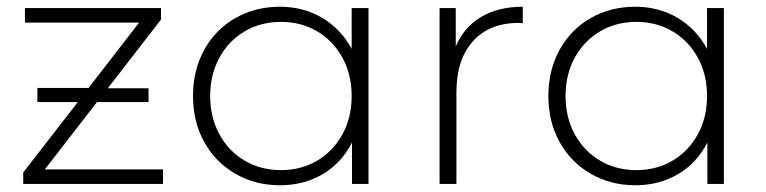

<svg xmlns="http://www.w3.org/2000/svg" viewBox="-20 -546 2274 570"><path d="M464 -43V0H49V-34L211 -243H91V-285H243L393 -479H54V-522H458V-488L300 -284H421V-243H268L113 -43Z M1074 -522V0H1025V-123Q994 -62 938 -29Q882 4 811 4Q738 4 679 -30Q620 -64 586.5 -124Q553 -184 553 -261Q553 -338 586.5 -398.5Q620 -459 679 -492.5Q738 -526 811 -526Q881 -526 936.5 -493Q992 -460 1024 -401V-522ZM1024 -261Q1024 -325 996.5 -375Q969 -425 921.5 -453Q874 -481 814 -481Q754 -481 706.5 -453Q659 -425 631.5 -375Q604 -325 604 -261Q604 -197 631.5 -147Q659 -97 706.5 -69Q754 -41 814 -41Q874 -41 921.5 -69Q969 -97 996.5 -147Q1024 -197 1024 -261Z M1532 -526V-477L1520 -478Q1433 -478 1384 -423.5Q1335 -369 1335 -272V0H1285V-522H1333V-408Q1357 -465 1408 -495.5Q1459 -526 1532 -526Z M2129 -522V0H2080V-123Q2049 -62 1993 -29Q1937 4 1866 4Q1793 4 1734 -30Q1675 -64 1641.5 -124Q1608 -184 1608 -261Q1608 -338 1641.5 -398.5Q1675 -459 1734 -492.5Q1793 -526 1866 -526Q1936 -526 1991.5 -493Q2047 -460 2079 -401V-522ZM2079 -261Q2079 -325 2051.5 -375Q2024 -425 1976.5 -453Q1929 -481 1869 -481Q1809 -481 1761.5 -453Q1714 -425 1686.5 -375Q1659 -325 1659 -261Q1659 -197 1686.5 -147Q1714 -97 1761.5 -69Q1809 -41 1869 -41Q1929 -41 1976.5 -69Q2024 -97 2051.5 -147Q2079 -197 2079 -261Z"/></svg>

Font: Montserrat Alternates Light
Style: Regular
Weight: 300
Designer: Julieta Ulanovsky
Foundry: Julieta Ulanovsky
Version: Version 7.200